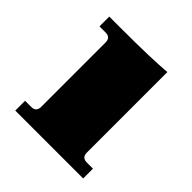

<svg xmlns="http://www.w3.org/2000/svg" viewBox="-130 -531 624 624"><g transform="rotate(45 182.0 -219.0)"><path d="M30 0V-45H58Q81 -45 81 -68V-364Q81 -387 58 -387H30V-432H82Q225 -432 291 -438V-68Q291 -45 314 -45H342V0Z"/></g></svg>

Font: Arapey Black
Style: Regular
Weight: 900
Designer: Eduardo Rodriguez Tunni
Foundry: Eduardo Rodriguez Tunni
Version: Version 4.000